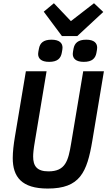

<svg xmlns="http://www.w3.org/2000/svg" viewBox="-20 -1130 649 1163"><path d="M136.7 -698.2 70.3 -301.5C62.5 -255.7 57.2 -209.5 57.2 -172.6C57.2 -58.6 110.8 12.1 269.2 12.1C464.1 12.1 507.1 -85.2 539.4 -278.4L609.4 -698.2H484L410.9 -261.4C393.5 -155.9 376.8 -92 273.4 -92C202.8 -92 180.8 -125.4 180.8 -181.8C180.8 -199.2 182.9 -224.8 191.1 -272.7L262.1 -698.2ZM210.9 -803.3C210.9 -776.3 228.7 -755.3 277.7 -755.3C327.8 -755.3 347.7 -776.3 354 -808.9C356.9 -823.2 358.7 -834.2 358.7 -841.3C358.7 -868.3 340.9 -889.6 291.9 -889.6C241.8 -889.6 221.9 -868.3 215.9 -835.6C213.1 -821.4 210.9 -810.4 210.9 -803.3ZM245 -1059.3 355.1 -911.6H448.2L605.5 -1057.5L549.4 -1110.4L409.4 -1002.1L306.5 -1110.4ZM420.8 -803.3C420.8 -776.3 438.9 -755.3 487.6 -755.3C537.6 -755.3 557.5 -776.3 563.9 -808.9C566.8 -823.2 568.5 -834.2 568.5 -841.3C568.5 -868.3 551.1 -889.6 502.1 -889.6C452.1 -889.6 431.8 -868.3 425.4 -835.6C422.9 -821.4 420.8 -810.4 420.8 -803.3Z"/></svg>

Font: Margiela Mono Italic SmBold It
Style: Regular
Weight: 600
Designer: Mike Abbink, Paul van der Laan, Pieter van Rosmalen
Foundry: Bold Monday
Version: Version 2.003 2021